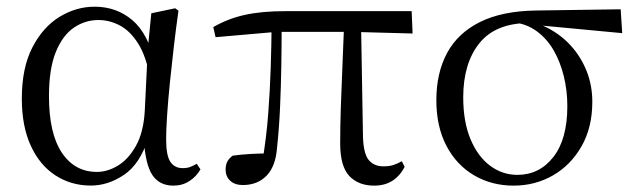

<svg xmlns="http://www.w3.org/2000/svg" viewBox="-20 -551 1937 585"><path d="M256.8 14.4Q196.7 14.4 148.8 -16.7Q100.9 -47.8 73.7 -107.2Q46.5 -166.5 46.5 -250.6Q46.5 -344.2 78.6 -406.4Q110.6 -468.5 161.3 -499.6Q212.1 -530.6 268.2 -530.6Q335.2 -530.6 383.5 -489.4Q431.8 -448.1 451.7 -358.5H459.3L437.5 -312.6Q425.5 -379.3 401.1 -418.1Q376.6 -456.9 345.2 -473.4Q313.8 -490 279.7 -490Q239.8 -490 205.5 -467Q171.2 -444 150.2 -392.9Q129.2 -341.7 129.2 -257.8Q129.2 -144.9 168.3 -86Q207.4 -27.2 275.4 -27.2Q307.3 -27.2 339 -46.2Q370.8 -65.2 394.1 -106.4Q417.3 -147.6 421.1 -212.9L430.4 -403.1L441 -510.5L513.8 -525.8L523.8 -518.4Q516.4 -466.9 509.8 -410.4Q503.2 -353.9 497.7 -299.8Q492.2 -245.7 489.2 -200.8Q486.2 -155.9 486.2 -126.6Q486.2 -76.9 499.2 -57.8Q512.2 -38.7 536.6 -38.7Q550.4 -38.7 560.2 -42.6Q570 -46.5 579.5 -52L590.8 -34.9Q578.5 -13.4 557.2 0.6Q535.9 14.6 508.4 14.6Q466 14.6 444.4 -17.4Q422.8 -49.4 418.1 -127.8L430.9 -128.2Q406.3 -50.9 357.8 -18.3Q309.4 14.4 256.8 14.4Z M720 12.8Q695.1 12.8 681.3 -0.4Q667.4 -13.7 667.4 -34.1Q667.4 -49.2 672.9 -59.2Q678.4 -69.2 689.1 -76.7Q713.6 -80.1 741.7 -81.8Q769.7 -83.5 803 -83.6L779.1 -56.8Q791.7 -131.3 797.2 -204.1Q802.7 -276.8 804.9 -346.5Q807.1 -416.2 807.6 -482H838.2Q838.2 -419.6 837.2 -354.8Q836.2 -290 833.4 -226Q830.6 -162 824.2 -101.6Q820 -44.2 792.2 -15.7Q764.4 12.8 720 12.8ZM636.8 -437.7 629.8 -468.5Q674.4 -494.2 725.7 -505.6Q777 -517 848.1 -517H1234.3L1237.1 -448.9L1049.6 -454H823.8ZM1120 14.6Q1072.2 14.6 1044.3 -14.8Q1016.5 -44.3 1016.5 -114.1Q1016.5 -163.3 1018.4 -222.9Q1020.4 -282.5 1023.3 -348.6Q1026.2 -414.7 1028.6 -482H1080L1086 -131.8Q1088 -81.3 1104 -62.8Q1120.1 -44.2 1147.9 -44.2Q1166.9 -44.2 1179.4 -48.5Q1191.9 -52.8 1204.3 -59.8L1212.9 -42.5Q1198.7 -15 1175.5 -0.2Q1152.4 14.6 1120 14.6Z M1545 14.6Q1478.2 14.6 1424.5 -16.8Q1370.8 -48.2 1340.1 -106.9Q1309.5 -165.5 1309.5 -245.6Q1309.5 -328.5 1342 -389.2Q1374.6 -450 1442.2 -483.8Q1509.9 -517.6 1613.8 -519L1871.1 -522.7L1875.8 -450L1609.1 -475.1L1592.2 -481Q1489.5 -480.5 1440.4 -419.1Q1391.4 -357.7 1391.4 -254.5Q1391.4 -179.9 1413.6 -126.9Q1435.9 -73.9 1473.2 -46.1Q1510.6 -18.2 1556.4 -18.2Q1623.4 -18.2 1666 -72.6Q1708.6 -127 1708.6 -227.7Q1708.6 -274.5 1698 -318.2Q1687.4 -361.8 1667.1 -397.3Q1646.7 -432.7 1616 -455.4Q1585.4 -478.1 1544.6 -483L1558 -492Q1605.9 -487.6 1647.2 -466.6Q1688.5 -445.6 1719.2 -411.9Q1749.9 -378.2 1767.3 -334.6Q1784.7 -291.1 1784.7 -240.9Q1784.7 -162.3 1751.7 -104.9Q1718.8 -47.5 1664.5 -16.4Q1610.2 14.6 1545 14.6Z"/></svg>

Font: Noto Serif SC ExtraLight
Style: Regular
Weight: 200
Designer: Ryoko NISHIZUKA 西塚涼子 (kana & ideographs); Frank Grießhammer (Latin, Greek & Cyrillic); Wenlong ZHANG 张文龙 (bopomofo); San
Foundry: Adobe
Version: Version 2.002-H1;hotconv 1.1.0;makeotfexe 2.6.0